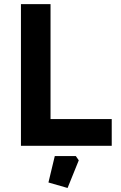

<svg xmlns="http://www.w3.org/2000/svg" viewBox="-20 -710 588 935"><path d="M82 0V-690H226.1V-130.1H524.1V0ZM215.9 178.6 246.8 50H349.2L363.6 70.7L309.1 205.4Z"/></svg>

Font: Oxanium ExtraLight
Style: Regular
Weight: 200
Designer: Severin Meyer
Version: Version 2.000